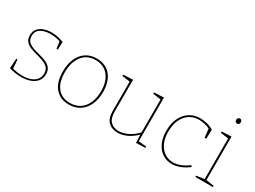

<svg xmlns="http://www.w3.org/2000/svg" viewBox="-47 -1308 2522 1900"><g transform="rotate(30 1214.5 -358.0)"><path d="M96 -400Q96 -359 118.5 -336Q141 -313 177 -300.5Q213 -288 252.5 -278Q292 -268 328 -253.5Q364 -239 386.5 -213Q409 -187 409 -140Q409 -91 381.5 -58.5Q354 -26 308.5 -10Q263 6 208 6Q171 6 138 0.5Q105 -5 70 -14L77 -127H91L100 -19L94 -27Q120 -21 151 -16Q182 -11 211 -11Q261 -11 301.5 -25Q342 -39 366 -67.5Q390 -96 390 -137Q390 -180 367.5 -203.5Q345 -227 309 -240.5Q273 -254 233.5 -264Q194 -274 158 -288Q122 -302 99.5 -327Q77 -352 77 -397Q77 -442 101.5 -471Q126 -500 166 -514Q206 -528 252 -528Q281 -528 317.5 -521.5Q354 -515 391 -500L388 -411H373L360 -500L366 -490Q309 -509 250 -509Q186 -509 141 -483Q96 -457 96 -400Z M768 -528Q868 -528 927 -460Q986 -392 986 -270Q986 -188 958 -126Q930 -64 878 -29Q826 6 752 6Q654 6 596.5 -59.5Q539 -125 539 -249Q539 -334 566.5 -396.5Q594 -459 645.5 -493.5Q697 -528 768 -528ZM766 -509Q669 -509 614.5 -438.5Q560 -368 560 -251Q560 -136 611.5 -74.5Q663 -13 754 -13Q821 -13 868 -45Q915 -77 940 -134.5Q965 -192 965 -267Q965 -380 911.5 -444.5Q858 -509 766 -509Z M1310 6Q1244 6 1203 -33Q1162 -72 1162 -154V-499L1169 -491L1072 -505V-520L1182 -525V-159Q1182 -84 1217 -48.5Q1252 -13 1311 -13Q1358 -13 1412.5 -38.5Q1467 -64 1519 -119L1515 -108V-500L1522 -491L1425 -505V-520L1535 -525V-23L1528 -27L1625 -17V-2L1520 2L1515 -98L1519 -95Q1469 -43 1414 -18.5Q1359 6 1310 6Z M1928 6Q1869 6 1821.5 -25Q1774 -56 1746.5 -114Q1719 -172 1719 -253Q1719 -320 1737 -371Q1755 -422 1786.5 -457Q1818 -492 1860.5 -510Q1903 -528 1951 -528Q1982 -528 2024.5 -518.5Q2067 -509 2104 -486L2101 -382H2082L2070 -488L2075 -479Q2041 -496 2006 -502.5Q1971 -509 1947 -509Q1886 -509 1839.5 -478Q1793 -447 1766.5 -390.5Q1740 -334 1740 -255Q1740 -179 1765.5 -125Q1791 -71 1834.5 -42.5Q1878 -14 1932 -14Q1972 -14 2016 -31Q2060 -48 2104 -82L2115 -66Q2066 -29 2018.5 -11.5Q1971 6 1928 6Z M2307 -21 2300 -29 2397 -15V0H2197V-15L2294 -29L2287 -21V-499L2294 -491L2197 -505V-520L2307 -525ZM2289 -663Q2278 -663 2271 -671Q2264 -679 2264 -692Q2264 -706 2271.5 -714Q2279 -722 2290 -722Q2302 -722 2309 -714Q2316 -706 2316 -692Q2316 -678 2308 -670.5Q2300 -663 2289 -663Z"/></g></svg>

Font: Bitter Thin Thin
Style: Regular
Weight: 250
Version: Version 2.002